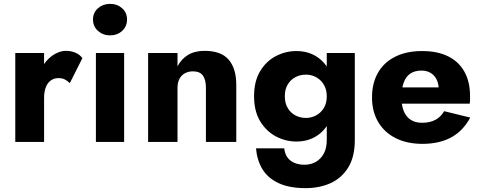

<svg xmlns="http://www.w3.org/2000/svg" viewBox="-20 -734 2485 993"><path d="M208 -460H59V0H208ZM341 -304 406 -433Q394 -451 371 -461Q348 -471 323 -471Q285 -471 250 -446Q215 -421 193.5 -378Q172 -335 172 -280L208 -227Q208 -260 217 -283Q226 -306 243 -318Q260 -330 282 -330Q302 -330 315.5 -323Q329 -316 341 -304Z M461 -633Q461 -597 487 -574Q513 -551 549 -551Q586 -551 611.5 -574Q637 -597 637 -633Q637 -669 611.5 -691.5Q586 -714 549 -714Q513 -714 487 -691.5Q461 -669 461 -633ZM476 -460V0H622V-460Z M1045 -280V0H1202V-296Q1202 -379 1163 -425Q1124 -471 1038 -471Q987 -471 952.5 -450Q918 -429 898 -391V-460H746V0H898V-280Q898 -307 908 -326Q918 -345 936 -355Q954 -365 978 -365Q1014 -365 1029.5 -343Q1045 -321 1045 -280Z M1304 33Q1309 94 1337 140.5Q1365 187 1420.5 213Q1476 239 1561 239Q1632 239 1689 213.5Q1746 188 1780.5 133Q1815 78 1815 -10V-460H1670V-10Q1670 32 1654.5 60.5Q1639 89 1613 103.5Q1587 118 1555 118Q1526 118 1503 108.5Q1480 99 1466.5 80Q1453 61 1450 33ZM1294 -236Q1294 -159 1325.5 -107Q1357 -55 1407 -28.5Q1457 -2 1513 -2Q1571 -2 1615.5 -29.5Q1660 -57 1686 -109.5Q1712 -162 1712 -236Q1712 -311 1686 -363Q1660 -415 1615.5 -442.5Q1571 -470 1513 -470Q1457 -470 1407 -444Q1357 -418 1325.5 -366Q1294 -314 1294 -236ZM1453 -236Q1453 -272 1468 -297Q1483 -322 1508 -335Q1533 -348 1563 -348Q1582 -348 1601 -341Q1620 -334 1635.5 -320Q1651 -306 1660.5 -285Q1670 -264 1670 -236Q1670 -199 1654 -174Q1638 -149 1613.5 -136.5Q1589 -124 1563 -124Q1533 -124 1508 -137Q1483 -150 1468 -175.5Q1453 -201 1453 -236Z M2165 10Q2253 10 2314.5 -24Q2376 -58 2412 -126L2277 -159Q2260 -129 2231.5 -114Q2203 -99 2163 -99Q2128 -99 2104 -114.5Q2080 -130 2068 -160Q2056 -190 2056 -232Q2057 -278 2068.5 -308.5Q2080 -339 2103 -354Q2126 -369 2160 -369Q2187 -369 2207 -357Q2227 -345 2238 -323Q2249 -301 2249 -271Q2249 -264 2245.5 -253.5Q2242 -243 2237 -236L2273 -282H1989V-198H2409Q2411 -205 2411 -215.5Q2411 -226 2411 -237Q2411 -311 2382 -363Q2353 -415 2298 -442.5Q2243 -470 2163 -470Q2083 -470 2024.5 -441Q1966 -412 1935 -358Q1904 -304 1904 -230Q1904 -157 1936 -103Q1968 -49 2026.5 -19.5Q2085 10 2165 10Z"/></svg>

Font: Jost
Style: Bold
Weight: 700
Version: Version 3.710